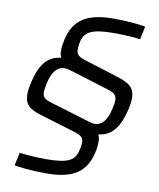

<svg xmlns="http://www.w3.org/2000/svg" viewBox="-93 -769 840 1014"><g transform="rotate(10 326.5 -262.5)"><path d="M220 171C343 171 433 143 461 17C466 -5 468 -24 468 -42C468 -56 466 -70 459 -80C542 -86 576 -160 594 -238C600 -263 602 -283 602 -299C602 -359 565 -379 495 -400L329 -452C293 -463 275 -473 275 -501C275 -513 276 -526 279 -541C291 -597 326 -621 447 -621C501 -621 567 -617 590 -613L605 -683C588 -687 516 -696 439 -696C316 -696 225 -668 197 -542C192 -519 189 -500 189 -481C189 -467 191 -454 198 -444C115 -438 81 -368 63 -289C57 -263 54 -240 54 -224C54 -164 87 -145 147 -127L329 -72C365 -61 383 -52 383 -23C383 -11 381 4 377 19C365 76 329 97 211 97C153 97 92 92 68 88L53 158C71 162 142 171 220 171ZM431 -131C419 -131 402 -136 380 -143L182 -203C151 -213 138 -223 138 -251C138 -263 141 -277 144 -294C158 -363 187 -393 224 -393C237 -393 252 -388 277 -381L474 -320C503 -311 517 -299 517 -271C517 -259 515 -247 511 -231C497 -161 468 -131 431 -131Z"/></g></svg>

Font: Saira UNSAM
Style: Italic
Weight: 400
Italic angle: -12°
Designer: Hector Gatti with collaboration of the Omnibus-Type team
Foundry: Omnibus-Type
Version: Version 0.072;PS 000.072;hotconv 1.0.88;makeotf.lib2.5.64775